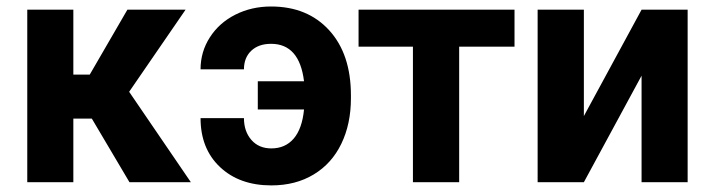

<svg xmlns="http://www.w3.org/2000/svg" viewBox="-20 -558 2180 588"><path d="M261.2 -194.8H204.6V0H63.5V-528.3H204.6V-329.6H254.9L370.1 -528.3H548.3L375.5 -276.9L564.5 0H376.5Z M810.1 -423.8Q772 -423.8 749.5 -402.6Q727.1 -381.3 727.1 -345.7H594.2Q594.2 -399.4 622.8 -443.8Q651.4 -488.3 700.9 -513.2Q750.5 -538.1 810.1 -538.1Q921.9 -538.1 988.3 -465.1Q1054.7 -392.1 1054.7 -266.1V-256.8Q1054.7 -178.7 1025.4 -117.9Q996.1 -57.1 940.7 -23.7Q885.3 9.8 811 9.8Q713.4 9.8 653.8 -46.4Q594.2 -102.5 594.2 -196.3H727.1Q727.1 -155.8 749.8 -129.6Q772.5 -103.5 811 -103.5Q853.5 -103.5 879.4 -133.5Q905.3 -163.6 911.1 -222.7H769.5V-309.1H911.1Q897 -423.8 810.1 -423.8Z M1555.7 -415H1386.2V0H1244.6V-415H1078.1V-528.3H1555.7Z M1944.8 -528.3H2085.9V0H1944.8V-326.2L1768.1 0H1626.5V-528.3H1768.1V-202.6Z"/></svg>

Font: RobotoInd
Style: Bold
Weight: 700
Designer: Google
Version: Version 2.001150; 2014